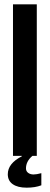

<svg xmlns="http://www.w3.org/2000/svg" viewBox="-20 -720 230 887"><path d="M40 0V-700H150V0H130Q100 25 100 58Q100 71 110 78.5Q120 86 135 86Q149 86 171 80V136Q143 147 103 147Q62 147 39 131Q16 115 16 85Q16 35 81 2V0Z"/></svg>

Font: Bebas Neue
Style: Regular
Weight: 400
Designer: Ryoichi Tsunekawa
Foundry: Ryoichi Tsunekawa
Version: Version 1.400